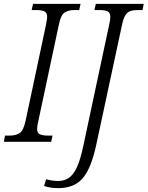

<svg xmlns="http://www.w3.org/2000/svg" viewBox="-38 -734 764 994"><path d="M-18 0 -12 -32H11Q45 -32 64.5 -45.5Q84 -59 95 -111L200 -605Q202 -618 204 -629Q206 -640 206 -647Q206 -669 191 -675.5Q176 -682 149 -682H126L133 -714H379L372 -682H349Q315 -682 295.5 -668.5Q276 -655 266 -603L161 -110Q158 -97 156 -85.5Q154 -74 154 -67Q154 -45 169 -38.5Q184 -32 211 -32H234L227 0ZM264 240Q240 240 223 237Q206 234 190 229L201 194Q213 198 231 200.5Q249 203 263 203Q295 203 319 186.5Q343 170 361 130Q379 90 394 18L527 -605Q530 -617 531.5 -628.5Q533 -640 533 -647Q533 -669 518.5 -675.5Q504 -682 476 -682H451L458 -714H706L700 -682H676Q653 -682 637.5 -677Q622 -672 611 -655Q600 -638 593 -602L460 17Q434 138 390 189Q346 240 264 240Z"/></svg>

Font: Noto Serif SemiCondensed Light
Style: Italic
Weight: 300
Width: 4
Italic angle: -12°
Designer: Monotype Design Team
Foundry: Monotype Imaging Inc.
Version: Version 2.013; ttfautohint (v1.8.4.7-5d5b)